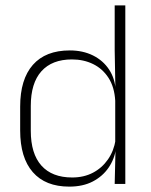

<svg xmlns="http://www.w3.org/2000/svg" viewBox="-20 -684 562 714"><path d="M237.5 10Q149 10 102 -43.8Q55 -97.5 55 -199V-287.5Q55 -389 102.2 -442.8Q149.5 -496.5 239.5 -496.5Q288 -496.5 325.8 -477.8Q363.5 -459 385.8 -425.2Q408 -391.5 410.5 -345.5H423.5L408.5 -309.5Q405.5 -360.5 383.5 -394.5Q361.5 -428.5 326.2 -445.8Q291 -463 247.5 -463Q173.5 -463 134 -419Q94.5 -375 94.5 -290V-197.5Q94.5 -112.5 134 -68.2Q173.5 -24 248.5 -24Q292 -24 325.8 -41.8Q359.5 -59.5 381.5 -91.2Q403.5 -123 410 -164.5L423 -132.5H411.5Q406 -93 384 -60.8Q362 -28.5 325.2 -9.2Q288.5 10 237.5 10ZM446 0H406.5L409.5 -126.5L408.5 -140V-347L409 -359L406.5 -497.5V-664H446Z"/></svg>

Font: Anek Kannada Medium ExtraLight
Style: Regular
Weight: 250
Version: Version 1.003